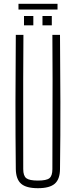

<svg xmlns="http://www.w3.org/2000/svg" viewBox="-20 -983 398 1008"><path d="M179 5Q117.5 5 90.8 -18.5Q64 -42 63 -95Q61 -274.5 61.2 -447.8Q61.5 -621 63 -800H103Q102 -680.5 101.8 -564Q101.5 -447.5 101.8 -331Q102 -214.5 102 -95Q102 -60 118 -47.5Q134 -35 179 -35Q224 -35 239.5 -47.5Q255 -60 255 -95Q255 -214.5 255.5 -331Q256 -447.5 256 -564Q256 -680.5 255 -800H295Q296.5 -621 297 -447.8Q297.5 -274.5 295 -95Q294.5 -42 267.5 -18.5Q240.5 5 179 5ZM203 -850V-899H252V-850ZM106 -850V-899H155V-850ZM77 -963H282V-933H77Z"/></svg>

Font: Big Shoulders Text Thin Thin
Style: Regular
Weight: 250
Version: Version 2.002